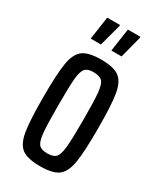

<svg xmlns="http://www.w3.org/2000/svg" viewBox="-179 -749 687 821"><g transform="rotate(30 165.0 -339.0)"><path d="M30 -255Q30 -371 39 -424Q48 -477 75.5 -497.5Q103 -518 165 -518Q227 -518 254.5 -497.5Q282 -477 291 -424Q300 -371 300 -255Q300 -139 291 -86Q282 -33 254.5 -12.5Q227 8 165 8Q103 8 75.5 -12.5Q48 -33 39 -86Q30 -139 30 -255ZM227 -255Q227 -351 223 -390Q219 -429 206.5 -442Q194 -455 162 -455Q134 -455 122 -441Q110 -427 106.5 -387.5Q103 -348 103 -255Q103 -160 107 -121Q111 -82 123 -68.5Q135 -55 165 -55Q195 -55 207 -68.5Q219 -82 223 -121Q227 -160 227 -255ZM81 -573V-577L97 -686H160V-681L131 -573ZM183 -573V-577L199 -686H261V-681L233 -573Z"/></g></svg>

Font: Saira Ultra Condensed Medium
Style: Regular
Weight: 500
Width: 1
Designer: Hector Gatti with collaboration of the Omnibus-Type team
Foundry: Omnibus-Type
Version: Version 1.001; ttfautohint (v1.8)